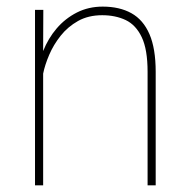

<svg xmlns="http://www.w3.org/2000/svg" viewBox="-20 -558 573 578"><path d="M289.1 -538.1Q339.8 -538.1 375.5 -518.3Q411.1 -498.5 429.9 -455.3Q448.7 -412.1 448.7 -341.8V0H424.3V-341.8Q424.3 -409.2 406.7 -446Q389.2 -482.9 358.4 -497.6Q327.6 -512.2 287.6 -512.2Q246.1 -512.2 215.1 -494.9Q184.1 -477.5 162.6 -450.4Q141.1 -423.3 128.2 -393.1Q115.2 -362.8 109.9 -336.4V0H85.4V-528.3H110.4L109.9 -415.5V-404.3Q125 -442.4 150.6 -472.4Q176.3 -502.4 211.4 -520.3Q246.6 -538.1 289.1 -538.1Z"/></svg>

Font: Robert Sans Thin
Style: Regular
Weight: 100
Designer: Christian Robertson (extended by Adam Twardoch)
Foundry: Google
Version: Version 12.135;April 2, 2019;FontCreator 11.5.0.2425 64-bit;